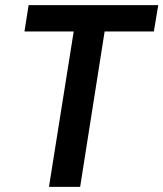

<svg xmlns="http://www.w3.org/2000/svg" viewBox="-20 -725 634 745"><path d="M170 0 266 -603H75L91 -705H594L577 -603H386L291 0Z"/></svg>

Font: Nunito Sans 10pt Condensed
Style: Bold Italic
Weight: 700
Width: 3
Italic angle: -9°
Designer: Vernon Adams
Foundry: Vernon Adams
Version: Version 3.101;gftools[0.9.27]